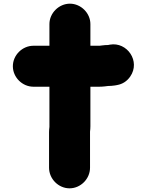

<svg xmlns="http://www.w3.org/2000/svg" viewBox="-20 -829 798 1045"><path d="M249 -698V-580H162C101.5 -580 50 -528.9 50 -468.5C50 -408.1 101.5 -357 162 -357H249V-138C247.7 -128 247 -118.7 247 -110V84C247 144.5 298.1 196 358.5 196C418.9 196 470 144.5 470 84V-112C471.3 -122.7 472 -132.7 472 -142V-357H520C530.7 -357 541.3 -357.7 552 -359L568 -361C580 -361 592.7 -362 606 -364L617 -366C647 -371.3 670.8 -386.7 688.5 -412C746.4 -495 672.2 -602.7 578 -586L568 -584C558 -584 548 -583.3 538 -582L522 -580H472V-698C472 -757.7 420.4 -809 360.5 -809C300.6 -809 249 -757.7 249 -698Z"/></svg>

Font: Smoothie
Style: Blk
Weight: 900
Foundry: Cannot Into Space Fonts
Version: Version 0.8